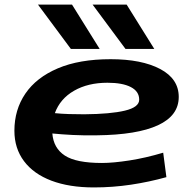

<svg xmlns="http://www.w3.org/2000/svg" viewBox="-20 -810 834 840"><path d="M708 -35Q633 -14 553 -2Q473 10 391 10Q283 10 205 -19.5Q127 -49 85 -105Q43 -161 43 -238Q43 -330 91 -400.5Q139 -471 233 -511Q327 -551 464 -551Q600 -551 681 -508Q762 -465 762 -386Q762 -304 671 -262Q580 -220 404 -218Q347 -217 298 -219.5Q249 -222 209 -226Q214 -162 263.5 -129.5Q313 -97 426 -97Q475 -97 546 -108Q617 -119 694 -142ZM450 -448Q365 -448 304 -413Q243 -378 220 -315Q249 -312 281.5 -311Q314 -310 349 -310Q464 -311 526.5 -326Q589 -341 589 -374Q589 -410 552.5 -429Q516 -448 450 -448ZM290 -596 146 -790H295L416 -596ZM529 -596 385 -790H534L655 -596Z"/></svg>

Font: Georama Extra Expanded SemiBold
Style: Italic
Weight: 600
Width: 8
Italic angle: -9°
Designer: Jean-Baptiste Levee
Foundry: Production Type
Version: Version 1.000